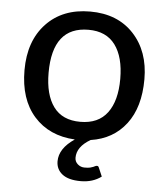

<svg xmlns="http://www.w3.org/2000/svg" viewBox="-51 -561 669 778"><g transform="rotate(5 284.0 -172.0)"><path d="M284.7 -441.4Q138.2 -441.4 138.2 -253.9Q138.2 -165 174.1 -116Q210 -66.9 283.2 -66.9Q356.4 -66.9 393.1 -116Q429.7 -165 429.7 -253.9Q429.7 -342.8 393.3 -392.1Q356.9 -441.4 284.7 -441.4ZM205.6 100.1Q205.6 47.9 267.6 6.3Q162.6 0.5 101.3 -68.6Q40 -137.7 40 -256.3Q40 -375 106.4 -445.3Q172.9 -515.6 284.7 -515.6Q396.5 -515.6 461.9 -445.3Q527.3 -375 527.3 -261.2Q527.3 -147.5 475.1 -79.1Q422.9 -10.7 331.5 2.9Q276.9 34.7 276.9 79.6Q276.9 95.2 288.8 105.7Q300.8 116.2 316.4 116.2Q332 116.2 339.4 114.3Q346.7 112.3 351.6 110.4Q356.4 108.4 359.4 106.7Q362.3 105 367.2 105Q372.1 105 374.5 111.3L389.6 146.5Q355 172.4 305.7 172.4Q255.9 172.4 230.7 152.6Q205.6 132.8 205.6 100.1Z"/></g></svg>

Font: Lato-Medium
Style: Regular
Weight: 500
Designer: Lukasz Dziedzic
Foundry: tyPoland Lukasz Dziedzic
Version: Version 2.006; 2014-01-15